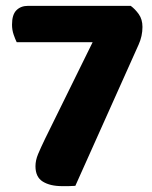

<svg xmlns="http://www.w3.org/2000/svg" viewBox="-20 -628 517 655"><path d="M426 -608Q441 -597 453.5 -579.5Q466 -562 466 -536Q466 -505 453 -476L237 6Q224 7 213.5 7Q203 7 192 7Q151 7 126 -8.5Q101 -24 101 -61Q101 -81 110 -102.5Q119 -124 134 -155L296 -484H37Q32 -494 26.5 -510Q21 -526 21 -544Q21 -578 36 -593Q51 -608 75 -608Z"/></svg>

Font: Baloo 2
Style: Bold
Weight: 700
Designer: Sarang Kulkarni and Ek Type
Foundry: Ek Type
Version: Version 1.640;hotconv 1.0.111;makeotfexe 2.5.65597; ttfautoh